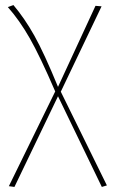

<svg xmlns="http://www.w3.org/2000/svg" viewBox="-20 -544 459 758"><path d="M402 188 382 194 209 -164 37 194 15 191 198 -183Q138 -322 97.5 -393Q57 -464 11 -516L33 -524Q77 -472 115.5 -403.5Q154 -335 209 -201L357 -521L381 -519L220 -182Z"/></svg>

Font: FiraSans
Style: Regular
Weight: 150
Designer: Carrois Corporate & Edenspiekermann AG
Foundry: Carrois Corporate GbR & Edenspiekermann AG
Version: Version 3.106;PS 003.106;hotconv 1.0.70;makeotf.lib2.5.58329